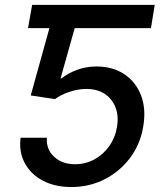

<svg xmlns="http://www.w3.org/2000/svg" viewBox="-20 -747 650 777"><path d="M268.8 9.9Q202.1 9.9 153.2 -16Q104.4 -41.9 80.3 -87Q56.1 -132.1 63.2 -189.6H169.7Q166.2 -143.1 198.9 -112.7Q231.5 -82.4 283.7 -82.4Q325.6 -82.4 361.5 -101.7Q397.4 -121.1 421.7 -155.2Q446 -189.3 453.5 -233Q464.5 -299.7 429.7 -343.4Q394.9 -387.1 329.5 -387.1Q296.9 -387.1 261.7 -375.5Q226.6 -364 202.4 -345.9L104.4 -360.8L180 -633.2H93.4L110.1 -727.3H606.2L590.9 -633.2H282.3L225.1 -429.7H229.4Q254.6 -450.6 291.9 -464.3Q329.2 -478 370 -478Q436.4 -478 483.3 -446.6Q530.2 -415.1 551 -360.3Q571.7 -305.4 559.7 -235.1Q548.3 -164.4 507.1 -109Q465.9 -53.6 404.1 -21.8Q342.3 9.9 268.8 9.9Z"/></svg>

Font: Inter UI Medium
Style: Italic
Weight: 500
Italic angle: 9.39999°
Designer: Rasmus Andersson
Foundry: rsms
Version: 3.2;8d6f07862